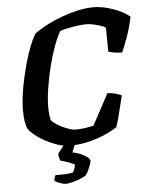

<svg xmlns="http://www.w3.org/2000/svg" viewBox="-60 -769 789 1018"><g transform="rotate(-5 334.0 -260.0)"><path d="M286.5 0Q256 0 222.2 -11.2Q188.5 -22.5 157.8 -39.2Q127 -56 104.2 -74.5Q81.5 -93 72.5 -107.5Q64.5 -122 60.2 -147.2Q56 -172.5 56 -214Q56 -243.5 61.2 -283.8Q66.5 -324 76.2 -369.2Q86 -414.5 98.5 -459Q111 -503.5 126 -542Q141 -580.5 156.5 -606.5Q185.5 -628.5 224 -648.8Q262.5 -669 306.5 -685Q350.5 -701 394 -710.5Q437.5 -720 475.5 -720Q508.5 -720 545 -710.8Q581.5 -701.5 614.5 -686.2Q647.5 -671 667.5 -652.5Q654.5 -591 636.8 -542.5Q619 -494 606.5 -468Q581 -468 561.5 -471.8Q542 -475.5 534 -479L532.5 -607Q523 -613 504.5 -619Q486 -625 466.2 -629.2Q446.5 -633.5 432.5 -633.5Q411.5 -633.5 385.8 -630.2Q360 -627 335 -621.8Q310 -616.5 290 -610Q271.5 -579 253.8 -530Q236 -481 222 -424Q208 -367 199.5 -311.5Q191 -256 191 -212Q191 -195.5 192.8 -177.8Q194.5 -160 198 -144.5Q203 -136 218.2 -125.2Q233.5 -114.5 253 -104.8Q272.5 -95 291.8 -88.5Q311 -82 323.5 -82Q341 -82 360.5 -84Q380 -86 396.5 -89.2Q413 -92.5 421.5 -94.5L510 -259.5Q531.5 -259.5 553.2 -253.2Q575 -247 585 -241.5Q580 -221 572.8 -191Q565.5 -161 557.5 -130Q549.5 -99 541 -75.5Q520.5 -61.5 482.5 -43.8Q444.5 -26 394 -13Q343.5 0 286.5 0ZM249.5 200Q241.5 200 227.8 196Q214 192 202.8 186.5Q191.5 181 189 176Q192 165.5 193.2 160.5Q194.5 155.5 198 149.5Q228.5 149.5 250.2 148.8Q272 148 292.5 143Q296.5 135 300.5 123.8Q304.5 112.5 306 103Q296 96 271.5 87.2Q247 78.5 231 75Q228.5 69.5 225 59Q221.5 48.5 223 36.5Q235 20.5 253 -1.8Q271 -24 282 -37H329L297.5 37Q321.5 41 342.2 50.2Q363 59.5 376.2 70Q389.5 80.5 389.5 89.5Q389.5 96.5 383.8 112.2Q378 128 370.2 143.8Q362.5 159.5 355.5 166.5Q338.5 176.5 317.2 184Q296 191.5 277.5 195.8Q259 200 249.5 200Z"/></g></svg>

Font: Texturina Medium
Style: Italic
Weight: 500
Italic angle: -11°
Designer: Guillermo Torres Carreño
Foundry: Omnibus-Type
Version: Version 1.002